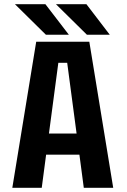

<svg xmlns="http://www.w3.org/2000/svg" viewBox="-20 -900 610 920"><path d="M506 -733.5H396.5L248 -880H394ZM310 -733.5H200L51.5 -880H197.5ZM381.5 0 360.5 -159H201L180 0H39L153.5 -700H408L522.5 0ZM259.5 -599 214.5 -260H347L302 -599Z"/></svg>

Font: League Mono Narrow SemiBold
Style: Regular
Weight: 600
Width: 3
Designer: Tyler Finck
Foundry: The League of Moveable Type / Tyler Finck
Version: Version 2.210